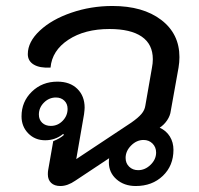

<svg xmlns="http://www.w3.org/2000/svg" viewBox="-20 -613 665 642"><path d="M140 -30Q140 -39 141 -44L158 -141Q181 -150 194 -162L191 -165Q165 -144 131 -144Q97 -144 74.5 -167Q52 -190 52 -224Q52 -273 86.5 -306.5Q121 -340 172 -340Q214 -340 238.5 -316Q263 -292 263 -253Q263 -247 261 -231L235 -81L419 -203Q442 -219 453 -232Q464 -245 466 -260L488 -386Q491 -401 491 -415Q491 -465 454 -490.5Q417 -516 346 -516Q263 -516 208.5 -480Q154 -444 149 -387Q113 -385 93 -397Q73 -409 73 -432Q73 -473 113 -510.5Q153 -548 218.5 -570.5Q284 -593 356 -593Q458 -593 519 -546.5Q580 -500 580 -422Q580 -405 577 -387L551 -242Q549 -226 539 -211Q529 -196 514 -186Q536 -176 548 -156.5Q560 -137 560 -112Q560 -59 524.5 -25Q489 9 434 9Q395 9 369.5 -13.5Q344 -36 344 -70Q344 -79 345 -84L232 -9Q206 9 182 9Q162 9 151 -1.5Q140 -12 140 -30ZM206 -249Q206 -266 195 -276.5Q184 -287 167 -287Q144 -287 127 -270Q110 -253 110 -230Q110 -213 121 -202.5Q132 -192 150 -192Q173 -192 189.5 -209Q206 -226 206 -249ZM502 -103Q502 -121 490 -133Q478 -145 460 -145Q437 -145 418.5 -126.5Q400 -108 400 -85Q400 -67 412 -55.5Q424 -44 442 -44Q465 -44 483.5 -62Q502 -80 502 -103Z"/></svg>

Font: K2D
Style: Italic
Weight: 400
Italic angle: -10°
Designer: Katatrad Aksorn Co.,Ltd.
Foundry: Cadson Demak Co.,Ltd.
Version: Version 1.000; ttfautohint (v1.6)